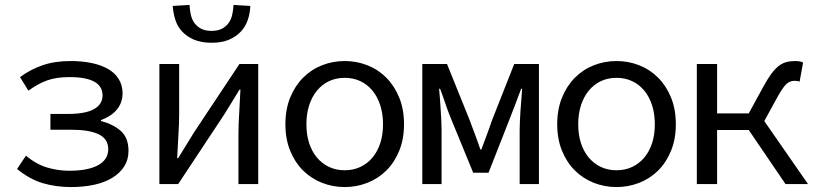

<svg xmlns="http://www.w3.org/2000/svg" viewBox="-20 -745 3340 777"><path d="M49 -61Q101 -19 154 -3.5Q207 12 267 12Q319 12 362 2.5Q405 -7 435.5 -26Q466 -45 483 -72Q500 -99 500 -134Q500 -187 469.5 -214.5Q439 -242 389 -255V-259Q433 -276 454.5 -303.5Q476 -331 476 -367Q476 -400 460.5 -425Q445 -450 417 -466Q389 -482 350.5 -490Q312 -498 266 -498Q202 -498 152.5 -481Q103 -464 61 -433L95 -378Q133 -406 170.5 -419.5Q208 -433 261 -433Q395 -433 395 -359Q395 -323 360.5 -303.5Q326 -284 256 -284H184V-220H268Q341 -220 379.5 -201.5Q418 -183 418 -141Q418 -99 377 -76.5Q336 -54 260 -54Q215 -54 171 -67Q127 -80 85 -115Z M701 0 885 -278Q899 -300 917 -329.5Q935 -359 949 -382H953Q951 -334 948 -287.5Q945 -241 945 -202V0H1025V-486H949L765 -209Q751 -186 733 -157Q715 -128 701 -105H697Q699 -152 702 -198.5Q705 -245 705 -284V-486H625V0ZM679 -721Q681 -692 689.5 -665Q698 -638 717 -617.5Q736 -597 765 -584.5Q794 -572 836 -572Q878 -572 907 -584.5Q936 -597 955 -617.5Q974 -638 983 -665Q992 -692 993 -721L925 -725Q924 -704 919.5 -684.5Q915 -665 904.5 -651Q894 -637 877.5 -628.5Q861 -620 836 -620Q811 -620 794.5 -628.5Q778 -637 767.5 -651Q757 -665 752.5 -684.5Q748 -704 747 -725Z M1135 -242Q1135 -182 1154.5 -134.5Q1174 -87 1207 -54.5Q1240 -22 1283.5 -5Q1327 12 1375 12Q1423 12 1466.5 -5Q1510 -22 1543 -54.5Q1576 -87 1595.5 -134.5Q1615 -182 1615 -242Q1615 -303 1595.5 -350.5Q1576 -398 1543 -431Q1510 -464 1466.5 -481Q1423 -498 1375 -498Q1327 -498 1283.5 -481Q1240 -464 1207 -431Q1174 -398 1154.5 -350.5Q1135 -303 1135 -242ZM1220 -242Q1220 -284 1231 -318.5Q1242 -353 1262.5 -378Q1283 -403 1311.5 -416.5Q1340 -430 1375 -430Q1410 -430 1438.5 -416.5Q1467 -403 1487.5 -378Q1508 -353 1519 -318.5Q1530 -284 1530 -242Q1530 -200 1519 -166Q1508 -132 1487.5 -107.5Q1467 -83 1438.5 -69.5Q1410 -56 1375 -56Q1340 -56 1311.5 -69.5Q1283 -83 1262.5 -107.5Q1242 -132 1231 -166Q1220 -200 1220 -242Z M1767 0V-218Q1767 -234 1766 -255.5Q1765 -277 1763.5 -299.5Q1762 -322 1760.5 -344.5Q1759 -367 1757 -386H1761Q1772 -357 1782 -327Q1792 -297 1803 -270L1895 -46H1957L2045 -270Q2056 -297 2067 -327Q2078 -357 2089 -386H2093Q2092 -367 2090 -344.5Q2088 -322 2086.5 -299.5Q2085 -277 2084 -255.5Q2083 -234 2083 -218V0H2161V-486H2061L1971 -258Q1961 -228 1950 -199Q1939 -170 1928 -140H1924Q1914 -170 1903 -199Q1892 -228 1881 -258L1789 -486H1689V0Z M2235 -242Q2235 -182 2254.5 -134.5Q2274 -87 2307 -54.5Q2340 -22 2383.5 -5Q2427 12 2475 12Q2523 12 2566.5 -5Q2610 -22 2643 -54.5Q2676 -87 2695.5 -134.5Q2715 -182 2715 -242Q2715 -303 2695.5 -350.5Q2676 -398 2643 -431Q2610 -464 2566.5 -481Q2523 -498 2475 -498Q2427 -498 2383.5 -481Q2340 -464 2307 -431Q2274 -398 2254.5 -350.5Q2235 -303 2235 -242ZM2320 -242Q2320 -284 2331 -318.5Q2342 -353 2362.5 -378Q2383 -403 2411.5 -416.5Q2440 -430 2475 -430Q2510 -430 2538.5 -416.5Q2567 -403 2587.5 -378Q2608 -353 2619 -318.5Q2630 -284 2630 -242Q2630 -200 2619 -166Q2608 -132 2587.5 -107.5Q2567 -83 2538.5 -69.5Q2510 -56 2475 -56Q2440 -56 2411.5 -69.5Q2383 -83 2362.5 -107.5Q2342 -132 2331 -166Q2320 -200 2320 -242Z M2882 0V-219H3010L3159 0H3250L3073 -255L3126 -352Q3149 -393 3163 -405.5Q3177 -418 3196 -418Q3206 -418 3216 -415L3230 -492Q3218 -498 3198 -498Q3178 -498 3161.5 -493.5Q3145 -489 3130 -477Q3115 -465 3100.5 -445Q3086 -425 3069 -394L3010 -286H2882V-486H2800V0Z"/></svg>

Font: Codetta
Style: Regular
Weight: 400
Italic angle: -11°
Designer: Ulrich Proeller
Foundry: PROSA GmbH
Version: Version 2.00;September 29, 2018;FontCreator 11.5.0.2427 64-b